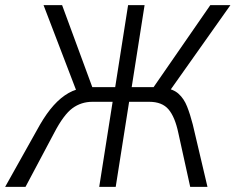

<svg xmlns="http://www.w3.org/2000/svg" viewBox="-40 -725 914 745"><path d="M-20 0 115 -241Q141 -286 168.5 -316.5Q196 -347 226 -364Q256 -381 290 -384L260 -363L129 -705H201L324 -371L314 -387H407L457 -705H521L471 -387H575L545 -371L776 -705H854L612 -363L596 -384Q632 -380 653 -361Q674 -342 686 -311.5Q698 -281 708 -242L765 0H698L652 -209Q639 -271 614 -300.5Q589 -330 539 -330H461L409 0H345L397 -330H319Q275 -330 241 -305Q207 -280 170 -209L59 0Z"/></svg>

Font: Nunito Sans 7pt Condensed Light
Style: Italic
Weight: 300
Width: 3
Italic angle: -9°
Designer: Vernon Adams
Foundry: Vernon Adams
Version: Version 3.101;gftools[0.9.27]